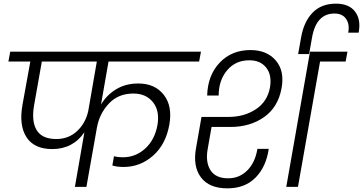

<svg xmlns="http://www.w3.org/2000/svg" viewBox="-20 -1023 1987 1051"><path d="M288 -262Q355 -262 401.5 -305Q448 -348 463 -415L510 -686H209L167 -449Q151 -360 180.5 -311Q210 -262 288 -262ZM26 -686 36 -740H1080L1070 -686H574L533 -451Q564 -503 616 -534.5Q668 -566 737 -566Q828 -566 876.5 -504Q925 -442 907 -341Q888 -233 818 -171Q748 -109 656 -109Q621 -109 595 -117L604 -168Q625 -162 652 -162Q722 -162 774.5 -209.5Q827 -257 842 -339Q855 -417 817 -464Q779 -511 710 -511Q627 -511 575.5 -455.5Q524 -400 511 -326V-327L453 0H390L442 -299Q379 -207 266 -207Q167 -207 125 -272Q83 -337 103 -449L146 -686Z M1225 8Q1125 8 1080 -52Q1035 -112 1053 -212L1083 -383H1231Q1317 -383 1380.5 -425Q1444 -467 1458 -545Q1469 -613 1437 -653Q1405 -693 1345 -693Q1269 -693 1223 -638Q1177 -583 1177 -500H1114Q1117 -611 1182.5 -680Q1248 -749 1351 -749Q1441 -749 1490 -691.5Q1539 -634 1521 -539Q1502 -436 1425.5 -382Q1349 -328 1241 -328H1138L1117 -208Q1104 -136 1132 -91.5Q1160 -47 1229 -47Q1291 -47 1334 -90.5Q1377 -134 1389 -208H1451Q1437 -110 1379 -51Q1321 8 1225 8ZM1547 0 1677 -740H1882L1872 -686H1732L1611 0Z M1612 -727 1628 -817Q1643 -904 1691 -953.5Q1739 -1003 1819 -1003Q1891 -1003 1924 -959Q1957 -915 1943 -844H1886Q1895 -890 1874.5 -919.5Q1854 -949 1811 -949Q1711 -949 1688 -817L1672 -727Z"/></svg>

Font: Poppins Light
Style: Italic
Weight: 300
Italic angle: -10°
Designer: Ninad Kale (Devanagari), Jonny Pinhorn (Latin)
Foundry: Indian Type Foundry
Version: Version 3.200;PS 1.000;hotconv 16.6.54;makeotf.lib2.5.65590